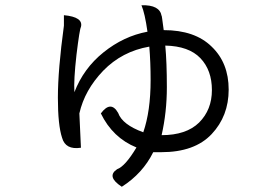

<svg xmlns="http://www.w3.org/2000/svg" viewBox="-20 -630 1040 733"><path d="M520 -610Q590 -612 597 -569Q597 -577 605 -515Q724 -515 788 -452Q853 -390 853 -288Q853 -187 788 -118Q723 -49 596 -49H565Q525 32 445 83Q385 44 427 16Q458 5 501 -67Q410 -104 365 -197Q403 -248 431 -199Q447 -154 527 -125Q555 -206 555 -324Q555 -392 550 -452Q446 -434 374 -360Q303 -286 283 -197L289 -66Q230 -57 217 -104Q201 -152 201 -257Q201 -363 224 -532V-572Q299 -565 289 -527Q284 -519 272 -421Q261 -324 264 -278Q299 -369 375 -430Q452 -492 543 -509Q533 -580 520 -610ZM611 -456Q617 -392 617 -297Q617 -202 597 -114Q691 -114 740 -162Q789 -211 789 -286Q789 -362 745 -408Q701 -454 611 -456Z"/></svg>

Font: Swei Half Moon CJK TC
Style: DemiLight
Weight: 350
Version: Version 2.125